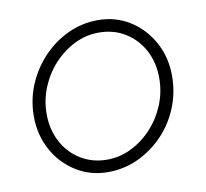

<svg xmlns="http://www.w3.org/2000/svg" viewBox="-63 -571 696 649"><g transform="rotate(-10 284.5 -246.0)"><path d="M258 10Q198 10 149 -20.5Q100 -51 71.5 -103Q43 -155 43 -219Q43 -276 64.5 -327Q86 -378 123.5 -417.5Q161 -457 209.5 -479.5Q258 -502 312 -502Q373 -502 421.5 -471.5Q470 -441 498.5 -389Q527 -337 527 -273Q527 -216 506 -164.5Q485 -113 447.5 -74Q410 -35 361.5 -12.5Q313 10 258 10ZM262 -32Q306 -32 345.5 -51.5Q385 -71 416 -104.5Q447 -138 465 -181.5Q483 -225 483 -273Q483 -327 460.5 -369Q438 -411 398.5 -435.5Q359 -460 308 -460Q264 -460 224.5 -440.5Q185 -421 154 -387.5Q123 -354 105 -310.5Q87 -267 87 -219Q87 -166 109.5 -123.5Q132 -81 172 -56.5Q212 -32 262 -32Z"/></g></svg>

Font: Red Hat Display VF
Style: Italic
Weight: 300
Italic angle: -12°
Designer: Pentagram, MCKL
Foundry: Pentagram, MCKL
Version: Version 1.023